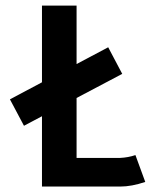

<svg xmlns="http://www.w3.org/2000/svg" viewBox="-20 -667 558 688"><path d="M130.4 -250.5 65.9 -216.3 15.6 -311 130.4 -372.1V-647H254.4V-437.5L367.7 -497.6L418 -402.3L254.4 -315.9V-101.1H409.7Q439.9 -102.5 465.3 -111.3L500.5 -15.1Q451.7 1.5 410.6 1.5H130.4Z"/></svg>

Font: Fantasque Sans Mono
Style: Bold
Weight: 700
Monospace: yes
Designer: Jany Belluz
Version: Version 1.8.0 ; ttfautohint (v1.8.2)